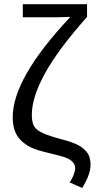

<svg xmlns="http://www.w3.org/2000/svg" viewBox="-20 -745 481 937"><path d="M135.3 -185.1Q135.3 -154.3 143.3 -135Q151.4 -115.7 176.5 -101.8Q201.7 -87.9 252 -73.2Q277.3 -65.9 305.2 -58.3Q333 -50.8 356 -39.6Q384.8 -25.9 403.3 -2.9Q421.9 20 421.9 59.1Q421.9 80.6 413.1 107.2Q404.3 133.8 381.3 172.4L319.8 145Q331.1 129.9 338.9 109.9Q346.7 89.8 346.7 76.2Q346.7 43.9 305.7 26.4Q286.6 17.6 223.1 2.9Q186 -5.9 164.3 -12.7Q142.6 -19.5 129.4 -26.4Q116.2 -33.2 103.5 -42Q74.2 -61.5 58.1 -93Q42 -124.5 42 -172.9Q42 -363.3 321.8 -660.6V-662.6L259.8 -660.6H91.3V-724.6H404.8V-662.6Q263.2 -502.9 199.2 -386.5Q135.3 -270 135.3 -185.1Z"/></svg>

Font: Arimo
Style: Regular
Weight: 400
Designer: Steve Matteson
Foundry: Monotype Imaging Inc.
Version: Version 1.33